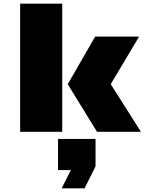

<svg xmlns="http://www.w3.org/2000/svg" viewBox="-20 -720 800 1049"><path d="M320 0H90V-700H320ZM350 -260 500 -520H740L585 -260L750 0H510ZM297 39H502V189L442 309H317L367 209H297Z"/></svg>

Font: Imperial One
Style: Regular
Weight: 400
Designer: Jovanny Lemonad
Foundry: Jovanny Lemonad
Version: Version 1.000